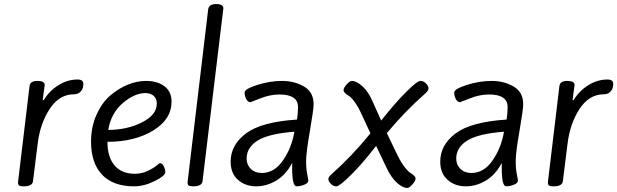

<svg xmlns="http://www.w3.org/2000/svg" viewBox="-20 -907 3051 949"><path d="M346 -441Q273 -441 225.5 -368.5Q178 -296 166 -195L143 -11Q140 14 96 14Q81 14 75 10Q69 6 69 -6L126 -482Q129 -507 165 -507Q201 -507 201 -487L191 -412H196Q224 -458 269 -486Q314 -514 363 -514Q392 -514 392 -493Q392 -472 383 -460Q370 -441 346 -441Z M755 -395Q755 -420 739.5 -433.5Q724 -447 699 -447Q645 -447 587 -397.5Q529 -348 515 -265Q608 -265 681.5 -302Q755 -339 755 -395ZM430 -207Q430 -280 457 -340Q484 -400 525 -435Q611 -507 703 -507Q758 -507 793 -480.5Q828 -454 828 -405Q828 -317 736.5 -261.5Q645 -206 511 -206Q511 -131 546 -89.5Q581 -48 647 -48Q678 -48 707 -61Q736 -74 753 -88L770 -101Q781 -101 789 -86Q797 -71 797 -56Q797 -38 744.5 -12Q692 14 643 14Q539 14 484.5 -43.5Q430 -101 430 -207Z M934 14Q919 14 913 10Q907 6 907 -6L1009 -861Q1013 -887 1048.5 -887Q1084 -887 1084 -866L981 -11Q978 14 934 14Z M1199 -123Q1199 -93 1219.5 -72.5Q1240 -52 1274 -52Q1336 -52 1379 -114.5Q1422 -177 1435 -256Q1307 -246 1253 -212Q1199 -178 1199 -123ZM1530 -392Q1530 -365 1511.5 -258.5Q1493 -152 1493 -112Q1493 -72 1498.5 -46Q1504 -20 1504 -14Q1504 -2 1484 6Q1464 14 1446 14Q1424 14 1424 -76V-102Q1395 -45 1347 -15.5Q1299 14 1246 14Q1193 14 1156.5 -18Q1120 -50 1120 -108Q1120 -191 1196.5 -248Q1273 -305 1448 -316Q1453 -346 1453 -378Q1453 -440 1361 -440Q1315 -440 1267.5 -421Q1220 -402 1218 -402Q1205 -402 1197 -417.5Q1189 -433 1189 -450Q1189 -467 1251 -487Q1313 -507 1374 -507Q1435 -507 1482.5 -479.5Q1530 -452 1530 -392Z M2081 -444Q1982 -357 1892 -249L1946 -137Q1963 -103 1980.5 -80.5Q1998 -58 2009 -52Q2034 -37 2034 -25Q2034 -13 2018.5 4.5Q2003 22 1993 22Q1970 22 1941.5 -4Q1913 -30 1891 -77L1839 -186Q1773 -100 1715.5 -43Q1658 14 1642.5 14Q1627 14 1615 1.5Q1603 -11 1603 -22Q1603 -33 1621 -48Q1719 -135 1811 -248L1765 -347Q1749 -382 1731.5 -405Q1714 -428 1703 -434Q1678 -449 1678 -461Q1678 -473 1693.5 -490Q1709 -507 1719 -507Q1742 -507 1771 -481Q1800 -455 1820 -409L1864 -311Q1931 -396 1986.5 -451.5Q2042 -507 2058 -507Q2074 -507 2086 -494Q2098 -481 2098 -470Q2098 -459 2081 -444Z M2235 -123Q2235 -93 2255.5 -72.5Q2276 -52 2310 -52Q2372 -52 2415 -114.5Q2458 -177 2471 -256Q2343 -246 2289 -212Q2235 -178 2235 -123ZM2566 -392Q2566 -365 2547.5 -258.5Q2529 -152 2529 -112Q2529 -72 2534.5 -46Q2540 -20 2540 -14Q2540 -2 2520 6Q2500 14 2482 14Q2460 14 2460 -76V-102Q2431 -45 2383 -15.5Q2335 14 2282 14Q2229 14 2192.5 -18Q2156 -50 2156 -108Q2156 -191 2232.5 -248Q2309 -305 2484 -316Q2489 -346 2489 -378Q2489 -440 2397 -440Q2351 -440 2303.5 -421Q2256 -402 2254 -402Q2241 -402 2233 -417.5Q2225 -433 2225 -450Q2225 -467 2287 -487Q2349 -507 2410 -507Q2471 -507 2518.5 -479.5Q2566 -452 2566 -392Z M2965 -441Q2892 -441 2844.5 -368.5Q2797 -296 2785 -195L2762 -11Q2759 14 2715 14Q2700 14 2694 10Q2688 6 2688 -6L2745 -482Q2748 -507 2784 -507Q2820 -507 2820 -487L2810 -412H2815Q2843 -458 2888 -486Q2933 -514 2982 -514Q3011 -514 3011 -493Q3011 -472 3002 -460Q2989 -441 2965 -441Z"/></svg>

Font: Kite One
Style: Regular
Weight: 400
Designer: Eduardo Rodriguez Tunni
Foundry: Eduardo Rodriguez Tunni
Version: Version 1.001